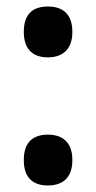

<svg xmlns="http://www.w3.org/2000/svg" viewBox="-20 -561 296 589"><path d="M127 -385C167 -385 202 -405 202 -463C202 -523 167 -541 127 -541C86 -541 53 -523 53 -463C53 -405 86 -385 127 -385ZM127 8C167 8 202 -11 202 -70C202 -129 167 -148 127 -148C86 -148 53 -129 53 -70C53 -11 86 8 127 8Z"/></svg>

Font: Noto Serif Armenian ExtraCondensed ExtraBold
Style: Regular
Weight: 800
Width: 2
Designer: Monotype Design Team
Foundry: Monotype Imaging Inc.
Version: Version 2.008